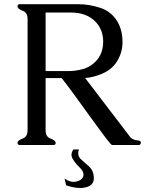

<svg xmlns="http://www.w3.org/2000/svg" viewBox="-20 -706 708 935"><path d="M337.4 22H364.7Q360.8 31.7 360.8 40.5Q360.8 57.6 375.5 70.8Q389.6 84 409.2 100.6Q437 123.5 437 161.6Q437 163.1 437 165Q435.1 205.1 376.5 209.5Q374 209.5 371.6 209.5Q339.8 209.5 301.8 196.3L294.4 163.1Q316.4 179.7 338.4 179.7Q355.5 179.7 372.1 169.9Q386.7 160.2 386.7 143.6Q386.7 127.9 366.5 108.2Q346.2 88.4 333.5 66.9Q328.1 57.6 328.1 47.9Q328.1 35.2 337.4 22ZM202.1 -645V-359.9H315.4Q349.1 -359.9 383.8 -369.6Q418.5 -379.4 443.4 -404.3Q482.4 -441.9 482.4 -503.9Q482.4 -563.5 441.9 -603.5Q398.4 -645 325.2 -645ZM616.7 -35.2Q630.4 -23.9 652.3 -22Q666 -20.5 666 -11.7V-10.3Q664.6 0 655.8 0H525.4Q521 0 492.2 -38.1Q463.4 -76.2 425.3 -128.9Q387.2 -181.6 347.2 -236.8Q307.1 -292 280.3 -325.7H202.1V-71.3Q202.1 -39.6 226.6 -31Q251 -22.5 251 -10.3Q251 0 241.2 0H75.7Q65.4 0 65.4 -10.3Q65.4 -22.5 89.8 -31Q114.3 -39.6 114.3 -71.3V-613.8Q114.3 -645 89.8 -653.8Q65.4 -662.6 65.4 -675.3Q65.4 -685.5 75.7 -685.5H363.8Q414.1 -685.5 468.8 -667.7Q523.4 -649.9 553.2 -598.6Q576.7 -557.1 576.7 -499Q575.7 -443.8 544.9 -399.9Q520.5 -365.2 477.1 -346.9Q433.6 -328.6 394.5 -326.2Z"/></svg>

Font: Caudex
Style: Regular
Weight: 400
Version: Version 1.04